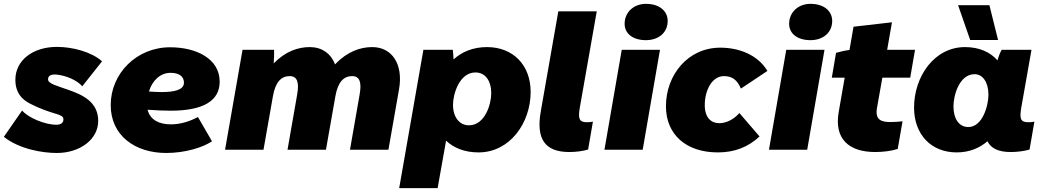

<svg xmlns="http://www.w3.org/2000/svg" viewBox="-28 -779 5455 999"><path d="M268 17C387 17 483 -53 483 -150C483 -249 401 -286 329 -311C271 -332 222 -343 222 -366C222 -384 235 -393 266 -391C317 -386 374 -361 400 -330L503 -460C448 -509 350 -535 268 -535C144 -535 52 -466 52 -364C52 -297 85 -262 128 -240C249 -178 302 -190 302 -158C302 -139 288 -130 265 -130C205 -130 118 -167 87 -204L-8 -67C73 -3 192 17 268 17Z M837 17C935 17 1029 -12 1075 -44L1002 -170C962 -149 914 -132 861 -132C802 -132 753 -154 740 -208C784 -205 824 -203 860 -203C1029 -203 1115 -254 1115 -354C1115 -474 993 -533 857 -533C683 -533 548 -397 548 -232C548 -75 673 17 837 17ZM747 -303C764 -359 805 -400 859 -400C897 -400 929 -387 929 -348C929 -310 875 -300 814 -300C792 -300 769 -301 747 -303Z M1143 0H1343L1392 -278C1405 -353 1436 -383 1479 -383C1518 -383 1530 -352 1518 -286L1468 0H1668L1717 -278C1730 -353 1761 -383 1804 -383C1843 -383 1855 -352 1843 -286L1793 0H1993L2048 -313C2072 -447 2010 -534 1909 -534C1847 -534 1779 -511 1715 -444C1694 -501 1646 -534 1584 -534C1523 -534 1457 -512 1396 -449C1398 -474 1399 -499 1398 -520H1234Z M2049 200H2249L2293 -47C2333 -9 2390 14 2462 14C2624 14 2733 -138 2733 -301C2733 -440 2642 -534 2506 -534C2433 -534 2375 -509 2332 -470C2331 -490 2329 -510 2328 -520H2175ZM2412 -127C2362 -127 2329 -170 2329 -234C2329 -289 2362 -402 2446 -402C2497 -402 2528 -359 2528 -294C2528 -236 2495 -127 2412 -127Z M2934 12C2969 12 3006 7 3032 -1L3057 -146C3047 -144 3037 -143 3026 -143C2985 -143 2979 -162 2989 -220L3077 -720H2877L2786 -201C2760 -56 2807 12 2934 12Z M3117 0H3316L3406 -520H3207ZM3333 -570C3397 -570 3446 -608 3446 -670C3446 -721 3404 -759 3333 -759C3270 -759 3222 -716 3222 -655C3222 -604 3265 -570 3333 -570Z M3707 14C3795 14 3865 -14 3924 -69L3819 -191C3791 -158 3751 -138 3714 -138C3673 -138 3639 -166 3639 -232C3639 -310 3677 -383 3739 -383C3782 -383 3808 -363 3827 -318L3965 -410C3914 -495 3815 -531 3720 -531C3550 -531 3437 -388 3437 -226C3437 -78 3543 14 3707 14Z M3973 0H4172L4262 -520H4063ZM4189 -570C4253 -570 4302 -608 4302 -670C4302 -721 4260 -759 4189 -759C4126 -759 4078 -716 4078 -655C4078 -604 4121 -570 4189 -570Z M4526 12C4564 12 4609 7 4643 -4L4668 -148C4653 -146 4628 -144 4607 -144C4561 -144 4524 -152 4535 -217L4563 -375H4708L4733 -520H4588L4613 -663L4413 -640L4392 -519C4367 -516 4339 -509 4322 -504L4300 -375H4367L4336 -197C4311 -56 4389 12 4526 12Z M5231 12C5266 12 5303 7 5329 -1L5354 -146C5344 -144 5334 -143 5322 -143C5281 -143 5276 -162 5286 -220L5339 -520H5184C5176 -507 5168 -486 5162 -465C5124 -508 5067 -534 4993 -534C4834 -534 4728 -382 4728 -219C4728 -80 4816 14 4950 14C5016 14 5069 -9 5110 -44C5128 -7 5167 12 5231 12ZM5043 -393C5086 -393 5115 -350 5115 -286C5115 -231 5085 -118 5010 -118C4962 -118 4933 -161 4933 -226C4933 -284 4964 -393 5043 -393ZM5020 -571H5165L5120 -752H4957Z"/></svg>

Font: Fixel Display Black
Style: Italic
Weight: 900
Italic angle: -10°
Designer: AlfaBravo + MacPaw
Foundry: Kyrylo Tkachov, Marchela Mozhyna, Serhii Makarenko, Maria Weinstein, Zakhar Kryvoshyya
Version: Version 1.210;Glyphs 3.2 (3217)